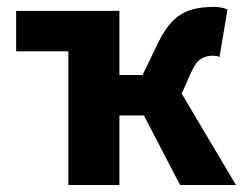

<svg xmlns="http://www.w3.org/2000/svg" viewBox="-20 -527 698 547"><path d="M320.2 -496.1 174.8 -380.8H26V-496.1ZM174.8 0V-496.1H320.2V-313.4H386.2L430 -404.1Q450.6 -446.5 473.7 -468.7Q496.8 -491 524.9 -499.2Q552.9 -507.4 588.4 -507.4Q611.1 -507.4 628.2 -500.1L605.3 -364.7Q601.3 -366.7 596.4 -367.5Q591.4 -368.3 586.4 -368.3Q568.2 -368.3 553.2 -359.8Q538.1 -351.4 523.6 -318.7L497.6 -260.2L652.3 0H493L389.9 -198.1H320.2V0Z"/></svg>

Font: SourceSans3VF
Style: Regular
Weight: 200
Designer: Paul D. Hunt
Foundry: Adobe
Version: Version 3.052;hotconv 1.1.0;makeotfexe 2.6.0